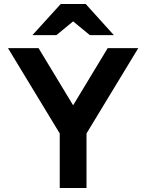

<svg xmlns="http://www.w3.org/2000/svg" viewBox="-20 -941 732 961"><path d="M262 -765H142L284 -921H409L550 -765H430L346 -834ZM20 -700H173L346 -414L519 -700H672L413 -273V0H279V-273Z"/></svg>

Font: ReCut ExtraBold
Style: Regular
Weight: 800
Designer: Giant Group (for alternate capitals set)
Version: Version 2.002;FEAKit 1.0